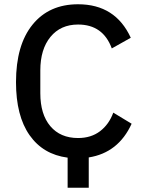

<svg xmlns="http://www.w3.org/2000/svg" viewBox="-20 -730 671 900"><path d="M297 150V9Q182 -6 118.5 -96.5Q55 -187 55 -345Q55 -519 132.5 -614.5Q210 -710 346 -710Q521 -710 593 -553L504 -503Q463 -615 346 -615Q264 -615 216.5 -557Q169 -499 169 -400V-293Q169 -194 216 -138.5Q263 -83 346 -83Q407 -83 449 -115Q491 -147 511 -202L597 -150Q535 -14 396 8V150Z"/></svg>

Font: Anuphan Medium
Style: Regular
Weight: 500
Designer: Mike Abbink, Paul van der Laan, Pieter van Rosmalen, Mint Tantisuwanna
Foundry: Bold Monday; Cadson Demak
Version: Version 3.002;hotconv 1.0.109;makeotfexe 2.5.65596